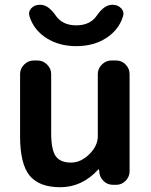

<svg xmlns="http://www.w3.org/2000/svg" viewBox="-20 -773 631 803"><path d="M232 10Q144 10 104 -38.5Q64 -87 64 -203V-463Q64 -486 81 -503Q98 -520 121 -520H137Q160 -520 177 -503Q194 -486 194 -463V-217Q194 -147 213 -120Q232 -93 277 -93Q318 -93 353.5 -128Q389 -163 389 -203V-463Q389 -486 406 -503Q423 -520 446 -520H466Q489 -520 505.5 -503Q522 -486 522 -463V-57Q522 -34 505.5 -17Q489 0 466 0H453Q429 0 412.5 -16.5Q396 -33 395 -57L394 -64Q394 -65 393 -65Q392 -65 391 -64Q323 10 232 10ZM451 -753Q473 -753 487 -738Q501 -723 494 -703Q476 -647 423.5 -613.5Q371 -580 299 -580Q227 -580 174.5 -613.5Q122 -647 104 -703Q97 -723 110.5 -738Q124 -753 146 -753H149Q182 -753 213 -708Q241 -667 299 -667Q357 -667 385 -708Q416 -753 449 -753Z"/></svg>

Font: Rounded Mplus 1c Bold
Style: Bold
Weight: 700
Version: Version 1.059.20150529